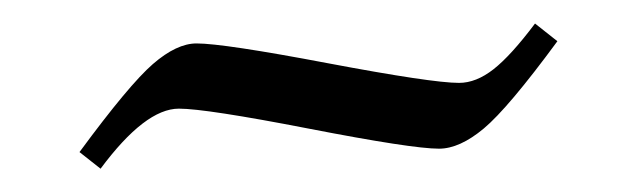

<svg xmlns="http://www.w3.org/2000/svg" viewBox="-20 -314 541 164"><path d="M47.9 -184.1Q90.3 -241.7 110.6 -259.3Q130.9 -276.9 147.9 -276.9Q170.9 -276.9 260 -260Q349.1 -243.2 372.1 -243.2Q386.7 -243.2 401.6 -254.9Q416.5 -266.6 437 -293.9L456.1 -278.8Q414.1 -221.7 393.3 -204.3Q372.6 -187 355 -187Q332 -187 243.9 -204.1Q155.8 -221.2 132.8 -221.2Q104 -221.2 65.9 -169.9Z"/></svg>

Font: Dehuti
Style: Bold
Weight: 700
Version: Version 1.2